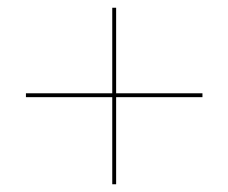

<svg xmlns="http://www.w3.org/2000/svg" viewBox="-20 -476 590 496"><path d="M503 -225H280V0H270V-225H47V-235H270V-456H280V-235H503Z"/></svg>

Font: Ysabeau Hairline
Style: Regular
Weight: 100
Designer: Christian Thalmann (Catharsis Fonts)
Version: Version 0.003